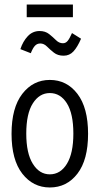

<svg xmlns="http://www.w3.org/2000/svg" viewBox="-20 -820 440 848"><path d="M200 8Q126 8 78.5 -53Q31 -114 31 -229Q31 -344 78.5 -405.5Q126 -467 200 -467Q275 -467 322 -405.5Q369 -344 369 -229Q369 -114 322 -53Q275 8 200 8ZM200 -50Q247 -50 275.5 -96.5Q304 -143 304 -230Q304 -318 275.5 -363.5Q247 -409 200 -409Q154 -409 125 -363.5Q96 -318 96 -230Q96 -143 125 -96.5Q154 -50 200 -50ZM298 -674 338 -649Q322 -612 304.5 -593Q287 -574 261 -574Q235 -574 218 -587.5Q201 -601 187.5 -614.5Q174 -628 158 -628Q144 -628 134.5 -618Q125 -608 116 -585L70 -603Q81 -637 102.5 -660Q124 -683 155 -683Q180 -683 197 -669.5Q214 -656 227.5 -642.5Q241 -629 258 -629Q270 -629 278.5 -639Q287 -649 298 -674ZM98 -744V-800H302V-744Z"/></svg>

Font: Inconsolata Condensed
Style: Regular
Weight: 400
Width: 3
Monospace: yes
Designer: Raph Levien, Cyreal, Brenton Simpson
Foundry: Raph Levien, Cyreal, Google
Version: Version 3.000; ttfautohint (v1.8.2.53-6de2)